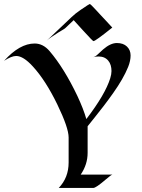

<svg xmlns="http://www.w3.org/2000/svg" viewBox="-67 -927 701 947"><path d="M365.2 -172.9Q365.2 -116.2 331.1 -65.9H487.8Q481.4 -64.9 455.6 -42.5Q406.2 0 393.1 0H222.7Q271.5 -50.8 271.5 -125.5V-249Q271.5 -296.4 215.8 -411.6Q157.7 -531.2 94.7 -599.6Q47.9 -650.9 12.7 -650.9Q-10.3 -650.9 -46.9 -627Q29.8 -712.4 104 -712.4Q145.5 -712.4 177.7 -674.8Q249.5 -590.3 314.5 -454.1Q344.7 -389.6 358.9 -339.8Q451.7 -460.9 476.6 -540.5Q482.9 -561 482.9 -576.4Q482.9 -591.8 479 -605Q475.1 -618.2 466.8 -627.9Q449.7 -648.4 419.4 -648.4Q404.8 -648.4 393.1 -645Q403.8 -647.9 415.8 -659.4Q427.7 -670.9 441.4 -683.1Q478 -714.8 509.5 -714.8Q541 -714.8 559.1 -697.5Q577.1 -680.2 577.1 -653.6Q577.1 -627 565.2 -597.2Q553.2 -567.4 534.4 -534.9Q515.6 -502.4 491.9 -469Q468.3 -435.5 444.8 -404.8Q421.4 -374 400.1 -347.9Q378.9 -321.8 365.2 -304.2ZM486.8 -791Q403.3 -724.1 394 -724.1Q390.6 -724.1 344.5 -774.7Q298.3 -825.2 296.4 -827.6L255.9 -789.1Q250.5 -784.2 242.7 -780Q234.9 -775.9 223.6 -768.6Q178.2 -740.2 163.6 -726.6L285.6 -842.3Q302.2 -858.9 331.5 -878.9Q373 -907.2 375.5 -907.2Q377.9 -907.2 385.7 -899.4Q393.6 -891.6 404.8 -879.4Q416 -867.2 429.4 -852.8Q442.9 -838.4 454.8 -825.7Q466.8 -813 475.6 -803.2Q484.4 -793.5 486.8 -791Z"/></svg>

Font: Fondamento
Style: Regular
Weight: 400
Version: Version 1.000